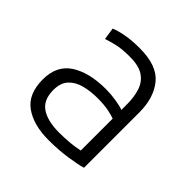

<svg xmlns="http://www.w3.org/2000/svg" viewBox="-144 -658 796 796"><g transform="rotate(45 254.5 -259.5)"><path d="M244 9Q155 9 102 -29Q49 -67 49 -152Q49 -234 107.5 -271.5Q166 -309 263 -309Q292 -309 323.5 -304Q355 -299 369 -293V-326Q369 -369 358 -402.5Q347 -436 319 -455Q291 -474 238 -474Q190 -474 160 -466.5Q130 -459 113 -453L105 -506Q126 -515 161 -521.5Q196 -528 243 -528Q344 -528 386.5 -476Q429 -424 429 -339V-14Q403 -6 352.5 1.5Q302 9 244 9ZM253 -44Q320 -44 369 -55V-242Q354 -248 328 -253Q302 -258 265 -258Q224 -258 189 -249Q154 -240 132.5 -217Q111 -194 111 -152Q111 -94 148 -69Q185 -44 253 -44Z"/></g></svg>

Font: Ubuntu Sans Light
Style: Regular
Weight: 300
Designer: Dalton Maag Ltd
Foundry: Dalton Maag Ltd
Version: Version 1.006; ttfautohint (v1.8.4.7-5d5b)